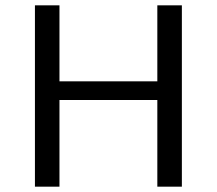

<svg xmlns="http://www.w3.org/2000/svg" viewBox="-20 -700 814 720"><path d="M570 -680H662V0H570V-325H203V0H111V-680H203V-395H570Z"/></svg>

Font: Martel Sans
Style: Regular
Weight: 400
Designer: Dan Reynolds and Mathieu Réguer
Foundry: Dan Reynolds and Mathieu Réguer
Version: Version 1.001;PS 001.001;hotconv 1.0.70;makeotf.lib2.5.58329